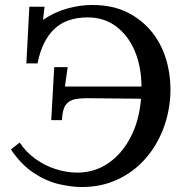

<svg xmlns="http://www.w3.org/2000/svg" viewBox="-20 -736 743 772"><path d="M309 16Q268 16 217.5 4.5Q167 -7 116.5 -40Q66 -73 24 -135L59 -163Q84 -125 122 -97.5Q160 -70 204 -56Q248 -42 291 -42Q360 -42 415 -79.5Q470 -117 505 -184Q540 -251 547 -339L346 -341Q309 -342 283.5 -337.5Q258 -333 244.5 -314.5Q231 -296 229 -253H186L198 -466H252L241 -388H549Q548 -471 521 -533Q494 -595 446 -630.5Q398 -666 333 -666Q246 -666 197 -618Q148 -570 131 -481H86L98 -709H159L153 -656Q198 -687 249.5 -701.5Q301 -716 350 -716Q434 -716 494.5 -685Q555 -654 594.5 -602.5Q634 -551 651 -486.5Q668 -422 665 -355Q661 -280 634.5 -213Q608 -146 561.5 -94.5Q515 -43 451 -13.5Q387 16 309 16Z"/></svg>

Font: Lora Medium
Style: Italic
Weight: 500
Italic angle: -3°
Designer: Olga Karpushina, Alexei Vanyashin (Cyrillic)
Foundry: Cyreal
Version: Version 3.004